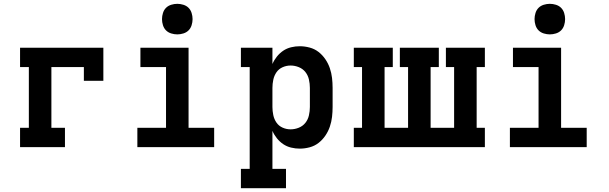

<svg xmlns="http://www.w3.org/2000/svg" viewBox="-20 -770 3190 1005"><path d="M85 0V-101H131V-419H85V-520H521V-347H419V-419H249V-101H320V0Z M699 0V-101H849V-419H715V-520H967V-101H1101V0ZM908 -590Q892 -590 876 -595Q860 -600 849 -611Q838 -622 833 -638Q828 -654 828 -670Q828 -686 833 -702Q838 -718 849 -729Q860 -740 876 -745Q892 -750 908 -750Q924 -750 940 -745Q956 -740 967 -729Q978 -718 983 -702Q988 -686 988 -670Q988 -654 983 -638Q978 -622 967 -611Q956 -600 940 -595Q924 -590 908 -590Z M1241 215V114H1287V-419H1241V-520H1406V-435Q1415 -456 1429.5 -474Q1444 -492 1462.5 -504.5Q1481 -517 1503.5 -522.5Q1526 -528 1549 -528Q1575 -528 1601 -521Q1627 -514 1647.5 -498Q1668 -482 1683 -460Q1698 -438 1706.5 -413Q1715 -388 1718 -362Q1721 -336 1721 -310V-210Q1721 -184 1718 -158Q1715 -132 1706.5 -107Q1698 -82 1683 -60Q1668 -38 1647.5 -22Q1627 -6 1601 1Q1575 8 1549 8Q1526 8 1503.5 2.5Q1481 -3 1462.5 -15.5Q1444 -28 1429.5 -46Q1415 -64 1406 -85V114H1477V215ZM1501 -93Q1523 -93 1544 -101.5Q1565 -110 1578.5 -127Q1592 -144 1597 -166Q1602 -188 1602 -210V-310Q1602 -332 1597 -354Q1592 -376 1578.5 -393Q1565 -410 1544 -418.5Q1523 -427 1501 -427Q1479 -427 1459 -418Q1439 -409 1427 -391.5Q1415 -374 1410.5 -352.5Q1406 -331 1406 -310V-210Q1406 -189 1410.5 -167.5Q1415 -146 1427 -128.5Q1439 -111 1459 -102Q1479 -93 1501 -93Z M1832 0V-101H1875V-419H1832V-520H2036V-419H1993V-101H2116V-419H2073V-520H2277V-419H2234V-101H2357V-419H2314V-520H2518V-419H2475V-101H2518V0Z M2649 0V-101H2799V-419H2665V-520H2917V-101H3051V0ZM2858 -590Q2842 -590 2826 -595Q2810 -600 2799 -611Q2788 -622 2783 -638Q2778 -654 2778 -670Q2778 -686 2783 -702Q2788 -718 2799 -729Q2810 -740 2826 -745Q2842 -750 2858 -750Q2874 -750 2890 -745Q2906 -740 2917 -729Q2928 -718 2933 -702Q2938 -686 2938 -670Q2938 -654 2933 -638Q2928 -622 2917 -611Q2906 -600 2890 -595Q2874 -590 2858 -590Z"/></svg>

Font: Iosevka Plex Etoile
Style: Bold
Weight: 700
Designer: Belleve Invis
Foundry: Belleve Invis
Version: Version 25.1.1; ttfautohint (v1.8.4)